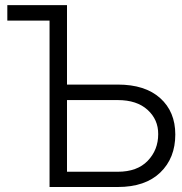

<svg xmlns="http://www.w3.org/2000/svg" viewBox="-20 -748 728 768"><path d="M248 -409.7H451.2Q560.5 -409.7 620.8 -355.5Q681.2 -301.3 681.2 -210Q681.2 -115.7 621.1 -57.9Q561 0 451.2 0H178.2V-665.5H9.3V-727.5H248ZM248 -347.7V-61H451.2Q528.8 -61 570.8 -104.7Q612.8 -148.4 612.8 -211.4Q613.3 -269.5 570.3 -308.6Q527.3 -347.7 451.2 -347.7Z"/></svg>

Font: Inter Light
Style: Regular
Weight: 300
Designer: Rasmus Andersson
Foundry: rsms
Version: Version 4.000;git-a52131595